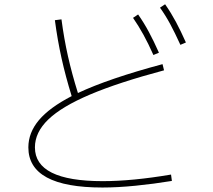

<svg xmlns="http://www.w3.org/2000/svg" viewBox="-20 -838 978 883"><path d="M110.4 -160.2Q110.4 -227.5 158.9 -285.4Q207.5 -343.3 309.6 -396Q281.7 -486.3 263.2 -569.6Q244.6 -652.8 232.4 -745.1L262.7 -749Q274.4 -660.2 292.5 -579.8Q310.5 -499.5 338.4 -410.2Q479.5 -476.6 727.5 -543L734.4 -514.6Q524.4 -458.5 394.3 -403.3Q264.2 -348.1 202.4 -288.8Q140.6 -229.5 140.6 -160.2Q140.6 -4.9 452.1 -4.9Q587.9 -4.9 766.6 -35.2L770.5 -5.9Q687 7.8 603.8 16.1Q520.5 24.4 451.2 24.4Q110.4 24.4 110.4 -160.2ZM591.8 -755.9 615.2 -771.5Q642.6 -732.4 665 -690.4Q687.5 -648.4 710.9 -595.7L685.5 -585Q662.1 -637.7 639.6 -678.5Q617.2 -719.2 591.8 -755.9ZM715.8 -802.7 739.3 -818.4Q766.6 -779.3 789.1 -737.3Q811.5 -695.3 835 -642.6L809.6 -631.8Q784.2 -687.5 762.5 -727.8Q740.7 -768.1 715.8 -802.7Z"/></svg>

Font: Pretendard Thin
Style: Regular
Weight: 100
Designer: Base glyphs from Inter by Rasmus Andersson; Hangeul glyphs from Noto Sans CJK(Source Han Sans) by Jang Soo-young and Kan
Foundry: Kil Hyung-jin
Version: Version 1.309